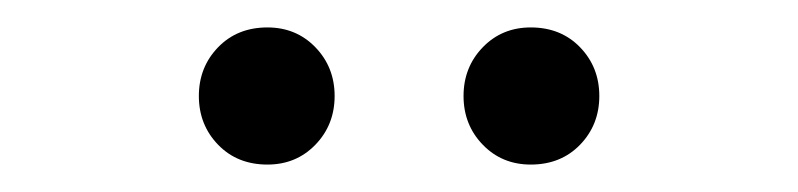

<svg xmlns="http://www.w3.org/2000/svg" viewBox="-20 -707 582 140"><path d="M175 -587Q153 -587 139 -601.5Q125 -616 125 -637Q125 -658 139 -672.5Q153 -687 175 -687Q196 -687 210 -672.5Q224 -658 224 -637Q224 -616 210 -601.5Q196 -587 175 -587ZM367 -587Q346 -587 332 -601.5Q318 -616 318 -637Q318 -658 332 -672.5Q346 -687 367 -687Q389 -687 403 -672.5Q417 -658 417 -637Q417 -616 403 -601.5Q389 -587 367 -587Z"/></svg>

Font: TypoPRO Source Sans Pro
Style: Regular
Weight: 400
Designer: Paul D. Hunt
Foundry: Adobe Systems Incorporated
Version: Version 2.020;PS 2.000;hotconv 1.0.86;makeotf.lib2.5.63406